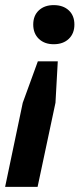

<svg xmlns="http://www.w3.org/2000/svg" viewBox="-30 -531 329 751"><path d="M117 200H-10L59 -129L118 -291H196L187 -129ZM100 -435Q100 -470 122 -490.5Q144 -511 180 -511Q217 -511 239 -490.5Q261 -470 261 -435Q261 -400 239 -379Q217 -358 180 -358Q144 -358 122 -379Q100 -400 100 -435Z"/></svg>

Font: PT Sans
Style: Bold Italic
Weight: 700
Italic angle: -12°
Designer: A.Korolkova, O.Umpeleva, V.Yefimov
Foundry: ParaType Ltd
Version: Version 2.003W OFL